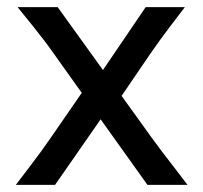

<svg xmlns="http://www.w3.org/2000/svg" viewBox="-20 -518 570 538"><path d="M393.1 0 131.8 -366.2Q115.7 -389.2 102.3 -406.5Q88.9 -423.8 72.3 -444.8Q55.7 -465.8 29.3 -498H141.6L405.3 -131.8Q422.9 -107.4 435.5 -91.1Q448.2 -74.7 463.6 -54.7Q479 -34.7 505.4 0ZM238.8 -300.8 271.5 -197.3 134.3 0H24.4Q51.3 -35.2 67.1 -56.2Q83 -77.1 95.2 -93.8Q107.4 -110.4 122.1 -131.8ZM285.6 -197.8 253.9 -300.3 388.2 -498H498Q473.1 -465.3 457 -444.3Q440.9 -423.3 428.5 -406Q416 -388.7 400.4 -366.2Z"/></svg>

Font: Kanchenjunga
Style: Regular
Weight: 400
Designer: Becca Hirsbrunner Spalinger
Foundry: SIL International
Version: Version 2.001